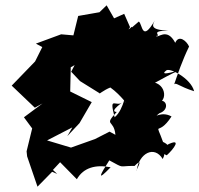

<svg xmlns="http://www.w3.org/2000/svg" viewBox="-20 -723 750 722"><path d="M279 -260 325 -339 244 -379 246 -470 318 -510 312 -577 246 -450 248 -453 281 -418 355 -372C346 -364 371 -385 395 -394C436 -365 468 -317 448 -343C456 -397 448 -311 411 -282C388 -370 417 -314 444 -341C453 -346 385 -303 419 -302C368 -247 409 -276 414 -216L392 -228L337 -200L247 -168L157 -195L252 -244L233 -211ZM381 -703 354 -677 274 -663 256 -590 210 -594 115 -559 139 -546 112 -492 24 -401 111 -318 140 -334 70 -282 101 -240 80 -154 82 -135 121 -21 176 -77 195 -69 179 -84 206 -113 269 -49C294 -93 340 -105 396 -94C342 -38 355 -64 391 -120C452 -87 423 -100 486 -99C528 -141 484 -69 494 -83C503 -146 560 -178 592 -125C609 -159 582 -148 607 -139C633 -162 668 -209 606 -177C620 -179 564 -204 595 -184C561 -280 571 -202 625 -285C585 -308 551 -273 579 -297C623 -311 605 -364 563 -337C609 -327 613 -410 548 -415C526 -384 585 -429 657 -460C668 -463 572 -432 604 -457C614 -472 698 -429 710 -380C653 -398 642 -414 635 -406C647 -441 666 -497 691 -548C683 -567 653 -595 639 -562C607 -623 572 -576 567 -588C591 -588 538 -607 613 -608C541 -610 554 -630 562 -646C513 -561 516 -633 502 -642C399 -556 490 -614 475 -622C449 -591 359 -595 329 -546L403 -521L469 -621L447 -671L409 -654Z"/></svg>

Font: Hussar Lance
Style: Italic
Weight: 700
Foundry: Cannot Into Space Fonts, PlusOne Fonts
Version: Version 2.27